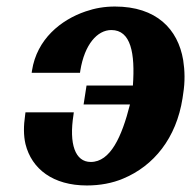

<svg xmlns="http://www.w3.org/2000/svg" viewBox="-20 -558 585 588"><path d="M57 -206C52 -172 52 -143 58 -117C77 -40 143 10 246 10C286 10 324 3 357 -11C451 -50 520 -135 539 -257L541 -271C547 -308 546 -342 541 -374C525 -469 459 -538 332 -538C300 -538 271 -533 242 -523C166 -497 93 -438 78 -342L77 -335H225L226 -342C239 -422 278 -466 321 -466C381 -466 394 -395 387 -296H245L236 -238H378C353 -139 318 -62 258 -62C210 -62 191 -117 205 -206L206 -214H58Z"/></svg>

Font: Aerodynamic
Style: BdObl
Weight: 500
Designer: Google
Version: Version 2.000980; 2014